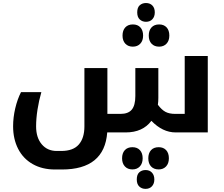

<svg xmlns="http://www.w3.org/2000/svg" viewBox="-20 -858 1451 1244"><path d="M761.2 -120.1Q811 -120.1 834 -147.9Q856.9 -175.8 856.9 -235.8V-417H1005.9V-224.1Q1005.9 -199.7 1002.9 -179.2Q1027.8 -146 1052.5 -133.1Q1077.1 -120.1 1115.2 -120.1H1176.8V-495.1H1326.2V0H1118.2Q1033.2 0 960.9 -75.2Q904.8 0 793.9 0H674.8Q656.7 240.2 380.9 240.2H336.9Q253.4 240.2 191.7 205.1Q129.9 169.9 97.4 106.2Q64.9 42.5 64.9 -40Q64.9 -96.7 78.6 -155.5Q92.3 -214.4 116.2 -261.2H248Q232.4 -207.5 223.1 -148.7Q213.9 -89.8 213.9 -39.1Q213.9 33.7 250.5 76.9Q287.1 120.1 347.2 120.1H377Q454.1 120.1 490.5 78.4Q526.9 36.6 526.9 -39.1V-417H675.8V-120.1ZM925.8 -716.8Q901.9 -716.8 885.5 -731.9Q869.1 -747.1 869.1 -777.8Q869.1 -809.6 885.5 -824Q901.9 -838.4 925.8 -838.4Q951.7 -838.4 967.3 -822.3Q982.9 -806.2 982.9 -777.8Q982.9 -750.5 967.5 -733.6Q952.1 -716.8 925.8 -716.8ZM840.8 -555.7Q810.1 -555.7 792 -575Q773.9 -594.2 773.9 -627.4Q773.9 -661.1 791.7 -680.4Q809.6 -699.7 840.8 -699.7Q872.1 -699.7 889.6 -680.4Q907.2 -661.1 907.2 -627.4Q907.2 -594.2 888.9 -575Q870.6 -555.7 840.8 -555.7ZM1011.2 -555.7Q980 -555.7 961.9 -575Q943.8 -594.2 943.8 -627.4Q943.8 -661.1 961.7 -680.4Q979.5 -699.7 1011.2 -699.7Q1041.5 -699.7 1059.3 -680.7Q1077.1 -661.6 1077.1 -627.4Q1077.1 -594.2 1058.8 -575Q1040.5 -555.7 1011.2 -555.7ZM922.9 365.7Q898.9 365.7 882.6 350.6Q866.2 335.4 866.2 304.7Q866.2 272.9 882.6 258.3Q898.9 243.7 922.9 243.7Q949.2 243.7 964.6 260.5Q980 277.3 980 304.7Q980 332 964.6 348.9Q949.2 365.7 922.9 365.7ZM837.9 239.7Q807.1 239.7 789.1 220.2Q771 200.7 771 167.5Q771 134.3 788.6 115Q806.2 95.7 837.9 95.7Q869.1 95.7 886.7 115Q904.3 134.3 904.3 167.5Q904.3 201.2 886 220.5Q867.7 239.7 837.9 239.7ZM1008.3 239.7Q977.1 239.7 959 220.7Q940.9 201.7 940.9 167.5Q940.9 134.3 958.5 115Q976.1 95.7 1008.3 95.7Q1038.6 95.7 1056.4 114.7Q1074.2 133.8 1074.2 167.5Q1074.2 201.2 1055.9 220.5Q1037.6 239.7 1008.3 239.7Z"/></svg>

Font: Droid Arabic Kufi
Style: Bold
Weight: 700
Designer: Pascal Zoghbi
Foundry: Irfont.ir
Version: Version 1.00 February 28, 2013, initial release